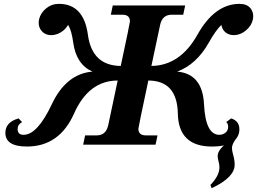

<svg xmlns="http://www.w3.org/2000/svg" viewBox="-20 -761 1352 1010"><path d="M1094.7 9.8Q918.9 9.8 915.5 -163.6Q912.1 -336.9 760.3 -337.4Q708 -91.8 708 -84Q708 -48.8 747.6 -48.8H808.6L798.3 0H417.5L427.7 -48.8H488.8Q537.6 -48.8 549.3 -102.5L599.1 -337.4Q446.8 -337.4 369.6 -163.8Q292.5 9.8 121.6 9.8Q8.3 9.8 8.3 -62Q8.3 -118.7 78.1 -138.2L96.2 -118.7Q72.8 -106 72.8 -82.5Q72.8 -51.8 104 -51.8Q176.8 -51.8 252.4 -212.4Q328.1 -373 466.3 -384.3Q380.9 -422.4 365.2 -537.1Q356.4 -601.6 338.4 -629.9Q327.1 -611.8 313.2 -600.3Q299.3 -588.9 283 -582.5Q266.6 -576.2 250 -576.2Q215.8 -576.2 197.3 -600.6Q183.6 -617.2 183.6 -641.1Q183.6 -649.9 185.5 -658.7Q192.9 -692.4 222.2 -716.6Q251.5 -740.7 289.6 -740.7Q420.4 -740.7 442.4 -578.1Q464.4 -415.5 615.2 -414.1Q663.6 -640.6 663.6 -648.4Q663.6 -683.6 624 -683.6H563L573.2 -732.4H954.1L943.8 -683.6H882.8Q834 -683.6 822.3 -629.9L776.4 -414.1Q927.7 -416 1018.6 -578.4Q1109.4 -740.7 1240.2 -740.7Q1279.3 -740.7 1298.3 -716.8Q1312 -699.2 1312 -674.8Q1312 -667 1310.1 -658.7Q1303.2 -625 1273.4 -600.6Q1243.7 -576.2 1210.4 -576.2Q1193.8 -576.2 1179.9 -582.5Q1166 -588.9 1157 -600.3Q1147.9 -611.8 1144.5 -629.9Q1114.7 -601.6 1078.6 -537.1Q1014.2 -422.4 912.1 -384.3Q1045.4 -373 1053.2 -212.4Q1061 -51.8 1133.8 -51.8Q1151.9 -51.8 1166 -63Q1180.2 -74.2 1180.2 -93.8Q1180.2 -111.8 1169.9 -118.7L1195.8 -138.2Q1239.3 -124.5 1239.3 -81.1Q1239.3 -40.5 1204.8 -15.4Q1170.4 9.8 1094.7 9.8ZM1093.3 229 1086.9 211.9Q1134.3 163.1 1134.3 119.6Q1134.3 104.5 1129.6 87.9Q1125 71.3 1125 59.6Q1125 22 1191.9 -21.5L1222.7 -32.2Q1200.2 -3.4 1200.2 17.6Q1200.2 31.7 1207.3 56.6Q1214.4 81.5 1214.4 105.5Q1214.4 172.4 1093.3 229Z"/></svg>

Font: Munson
Style: Bold Italic
Weight: 700
Italic angle: -12°
Designer: Paul James MIller
Foundry: High-Logic / Made with FontCreator
Version: Version 2.10;May 5, 2019;FontCreator 11.5.0.2430 64-bit